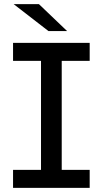

<svg xmlns="http://www.w3.org/2000/svg" viewBox="-20 -907 496 927"><path d="M278 -613H413V-700H43V-613H178V-87H43V0H413V-87H278ZM46 -887 214 -757H304L168 -887Z"/></svg>

Font: ICO Headline
Style: Regular
Weight: 500
Designer: Julieta Ulanovsky
Foundry: Julieta Ulanovsky
Version: Version 7.200